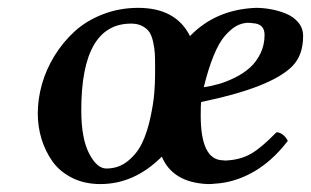

<svg xmlns="http://www.w3.org/2000/svg" viewBox="-20 -459 792 489"><path d="M187 -178.2Q187 -106.9 206.8 -68.4Q226.6 -29.8 251 -29.8Q282.2 -29.8 305.9 -49.1Q329.6 -68.4 342.3 -95.5Q355 -122.6 362.8 -158.4Q370.6 -194.3 372.8 -220.5Q375 -246.6 375 -271V-290Q375 -310.1 374.3 -323Q373.5 -335.9 370.1 -351.8Q366.7 -367.7 360.6 -377Q354.5 -386.2 342.5 -392.6Q330.6 -398.9 314 -398.9Q187 -398.9 187 -178.2ZM653.8 -370.1Q653.8 -398.4 624 -399.9Q620.1 -400.9 609.9 -400.9Q594.2 -399.9 581.1 -392.3Q567.9 -384.8 553 -367.9Q538.1 -351.1 524.4 -317.9Q510.7 -284.7 499 -236.8Q519 -239.7 538.3 -245.4Q557.6 -251 579.1 -261.7Q600.6 -272.5 616.7 -286.9Q632.8 -301.3 643.3 -322.8Q653.8 -344.2 653.8 -370.1ZM76.2 -169.9Q76.2 -206.5 86.7 -244.1Q97.2 -281.7 118.7 -316.7Q140.1 -351.6 169.9 -378.9Q199.7 -406.2 241.9 -422.6Q284.2 -439 332 -439Q427.7 -439 463.9 -367.2Q529.8 -435.1 631.8 -439Q650.4 -439 669.7 -435.5Q689 -432.1 708.3 -424.3Q727.5 -416.5 739.7 -401.9Q752 -387.2 752 -367.2Q752 -317.9 724.1 -290Q669.9 -235.8 492.2 -199.2Q491.2 -191.4 491.2 -165Q491.2 -52.2 546.9 -50.8Q554.7 -49.3 563 -50.8Q594.7 -53.2 620.1 -67.9Q645.5 -82.5 684.1 -122.1Q692.9 -122.1 700.9 -115.5Q709 -108.9 712.9 -100.1Q672.9 -47.9 624.8 -20.8Q576.7 6.3 526.9 8.8Q521 9.8 508.8 9.8Q419.9 5.9 392.1 -60.1Q322.3 9.8 235.8 9.8Q194.8 9.8 163.1 -6.3Q131.3 -22.5 113 -48.8Q94.7 -75.2 85.4 -106.2Q76.2 -137.2 76.2 -169.9Z"/></svg>

Font: Common Serif SemiBold
Style: Italic
Weight: 600
Italic angle: -12°
Designer: Philipp H. Poll, Khaled Hosny
Foundry: Stefan Peev, Context Ltd.
Version: Version 1.026